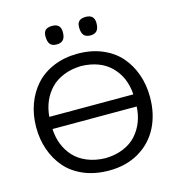

<svg xmlns="http://www.w3.org/2000/svg" viewBox="-132 -1044 1082 1169"><g transform="rotate(-15 408.5 -459.5)"><path d="M247.6 -878.9Q247.6 -905.3 261.2 -917.5Q274.9 -929.7 303.2 -929.7Q356.9 -929.7 356.9 -876.5Q356.9 -843.8 343.3 -828.4Q329.6 -813 301.8 -813Q273.9 -813 260.7 -828.6Q247.6 -844.2 247.6 -878.9ZM459.5 -878.9Q459.5 -905.3 473.1 -917.5Q486.8 -929.7 515.1 -929.7Q568.8 -929.7 568.8 -876.5Q568.8 -843.8 555.4 -828.4Q542 -813 514.2 -813Q486.3 -813 472.9 -828.9Q459.5 -844.7 459.5 -878.9ZM409.2 -726.1Q494.1 -726.1 562.7 -697.3Q631.3 -668.5 675.5 -618.4Q719.7 -568.4 743.4 -501.5Q767.1 -434.6 767.1 -357.4Q767.1 -251.5 725.3 -168.5Q683.6 -85.4 602.3 -37.1Q521 11.2 412.1 11.2Q323.7 11.2 253.7 -18.3Q183.6 -47.9 139.6 -98.9Q95.7 -149.9 72.8 -215.6Q49.8 -281.2 49.8 -356.9Q49.8 -435.1 74.2 -502.2Q98.6 -569.3 143.6 -619.1Q188.5 -668.9 256.8 -697.5Q325.2 -726.1 409.2 -726.1ZM410.2 -647.9Q348.6 -646.5 298.8 -626.2Q249 -606 216.8 -571.8Q184.6 -537.6 166 -493.7Q147.5 -449.7 143.6 -398.9H673.3Q666 -508.3 597.9 -576.4Q529.8 -644.5 410.2 -647.9ZM410.2 -67.4Q473.6 -68.8 523.7 -89.8Q573.7 -110.8 605.2 -146.2Q636.7 -181.6 654.1 -226.1Q671.4 -270.5 673.8 -322.3H143.1Q145.5 -270 163.1 -225.3Q180.7 -180.7 212.9 -145.5Q245.1 -110.4 295.7 -89.6Q346.2 -68.8 410.2 -67.4Z"/></g></svg>

Font: Commissioner Flair
Style: Regular
Weight: 400
Designer: Kostas Bartsokas
Foundry: Kostas Bartsokas
Version: Version 1.000